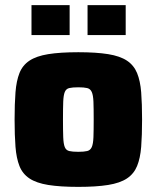

<svg xmlns="http://www.w3.org/2000/svg" viewBox="-20 -722 612 750"><path d="M286 8Q215 8 168.5 0.5Q122 -7 95 -25Q68 -43 56 -73.5Q44 -104 40.5 -148.5Q37 -193 37 -255Q37 -317 40.5 -361.5Q44 -406 56 -436.5Q68 -467 95 -485Q122 -503 168.5 -510.5Q215 -518 286 -518Q356 -518 402.5 -510.5Q449 -503 476 -485Q503 -467 515.5 -436.5Q528 -406 531.5 -361.5Q535 -317 535 -255Q535 -193 531.5 -148.5Q528 -104 515.5 -73.5Q503 -43 476 -25Q449 -7 402.5 0.5Q356 8 286 8ZM286 -129Q308 -129 320.5 -132Q333 -135 338.5 -147.5Q344 -160 345 -186Q346 -212 346 -255Q346 -300 345 -325Q344 -350 338.5 -362.5Q333 -375 320.5 -378Q308 -381 286 -381Q263 -381 250.5 -378Q238 -375 233 -362.5Q228 -350 227 -325Q226 -300 226 -255Q226 -212 227 -186Q228 -160 233 -147.5Q238 -135 250.5 -132Q263 -129 286 -129ZM103 -585V-702H252V-585ZM322 -585V-702H471V-585Z"/></svg>

Font: Saira Thin ExtraBold
Style: Regular
Weight: 800
Version: Version 1.101